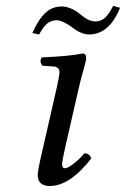

<svg xmlns="http://www.w3.org/2000/svg" viewBox="-20 -616 424 646"><path d="M245.1 -319.8 200.2 -124Q189 -74.2 189 -64Q189 -49.8 198.2 -49.8Q207 -49.8 226.3 -64.2Q245.6 -78.6 264.2 -100.1Q281.2 -100.1 287.1 -83Q214.8 9.8 147.9 9.8Q106.9 9.8 106.9 -27.8Q106.9 -43 124 -115.2L170.9 -320.8Q180.2 -364.7 180.2 -371.1Q180.2 -390.6 162.1 -392.1L122.1 -395Q111.3 -411.6 121.1 -422.9Q213.9 -426.8 257.8 -436Q270 -436 270 -420.9Q270 -415 267.1 -404.1Q264.2 -393.1 257.6 -369.4Q251 -345.7 245.1 -319.8ZM300.8 -543.9Q318.4 -543.9 331.8 -554.9Q345.2 -565.9 360.8 -596.2Q362.8 -595.7 372.3 -593Q381.8 -590.3 383.8 -589.8Q348.1 -500 278.8 -500Q253.4 -500 220.2 -525.9Q188.5 -547.9 170.9 -547.9Q151.9 -547.9 138.4 -536.6Q125 -525.4 111.8 -500Q106 -501.5 88.9 -504.9Q108.9 -550.3 132.3 -572.3Q155.8 -594.2 187 -594.2Q218.8 -594.2 252.9 -565.9Q278.3 -543.9 300.8 -543.9Z"/></svg>

Font: Common Serif
Style: Italic
Weight: 400
Italic angle: -12°
Designer: Philipp H. Poll, Khaled Hosny
Foundry: Stefan Peev, Context Ltd.
Version: Version 1.026